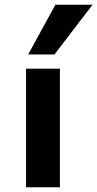

<svg xmlns="http://www.w3.org/2000/svg" viewBox="-20 -791 411 811"><path d="M90 0V-501H233V0ZM99 -561 214 -771H371L210 -561Z"/></svg>

Font: Nunito Sans 7pt SemiExpanded
Style: Bold
Weight: 700
Width: 6
Designer: Vernon Adams
Foundry: Vernon Adams
Version: Version 3.101;gftools[0.9.27]